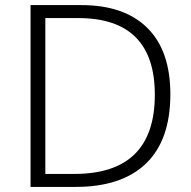

<svg xmlns="http://www.w3.org/2000/svg" viewBox="-20 -800 751 754"><path d="M649 -430Q649 -250 553.5 -158Q458 -66 277 -66H100V-780H299Q468 -780 558.5 -690.5Q649 -601 649 -430ZM588 -428Q588 -729 287 -729H158V-117H272Q588 -117 588 -428Z"/></svg>

Font: Noto Sans Malayalam UI Light
Style: Regular
Weight: 300
Designer: Jelle Bosma - Monotype Design Team
Foundry: Monotype Imaging Inc.
Version: Version 2.104; ttfautohint (v1.8.4.7-5d5b)